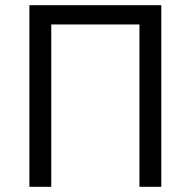

<svg xmlns="http://www.w3.org/2000/svg" viewBox="-20 -718 733 738"><path d="M93 0V-698H600V0H516V-624H177V0Z"/></svg>

Font: Anuphan
Style: Regular
Weight: 400
Designer: Mike Abbink, Paul van der Laan, Pieter van Rosmalen, Mint Tantisuwanna
Foundry: Bold Monday; Cadson Demak
Version: Version 3.002;hotconv 1.0.109;makeotfexe 2.5.65596